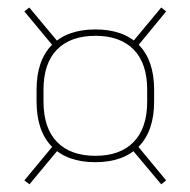

<svg xmlns="http://www.w3.org/2000/svg" viewBox="-20 -567 508 512"><path d="M234 -134.5Q159 -134.5 118.2 -176.2Q77.5 -218 77.5 -296.5V-327.5Q77.5 -406 118.5 -447.2Q159.5 -488.5 234.5 -488.5Q309.5 -488.5 350.2 -447.2Q391 -406 391 -327.5V-296.5Q391 -218 350 -176.2Q309 -134.5 234 -134.5ZM234.5 -151.5Q300.5 -151.5 336.5 -188.5Q372.5 -225.5 372.5 -296.5V-327.5Q372.5 -398 336.5 -434.8Q300.5 -471.5 234.5 -471.5Q168 -471.5 132 -434.8Q96 -398 96 -327.5V-296.5Q96 -225.5 132 -188.5Q168 -151.5 234.5 -151.5ZM344 -181.5 423 -86 410 -75.5 330.5 -170ZM137.5 -170.5 58.5 -75.5 45 -86 125 -182.5ZM123.5 -442 45 -536.5 58 -547 137 -452.5ZM330.5 -451.5 410 -547 423 -536.5 344.5 -441Z"/></svg>

Font: Anek Telugu Thin
Style: Regular
Weight: 250
Version: Version 1.003